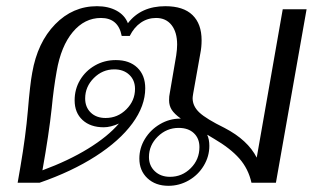

<svg xmlns="http://www.w3.org/2000/svg" viewBox="-20 -590 1032 620"><path d="M970 -560 871 0H792Q782 -45 753 -78Q724 -111 671 -142Q664 -146 658.5 -149.5Q653 -153 649 -155Q656 -140 656 -119Q656 -85 638 -55Q620 -25 589.5 -7.5Q559 10 524 10Q482 10 456 -14.5Q430 -39 430 -78Q430 -112 448 -141.5Q466 -171 496.5 -189Q527 -207 562 -207H564Q543 -222 534.5 -235.5Q526 -249 526 -266Q526 -280 528 -288L549 -411Q552 -431 552 -446Q552 -486 534 -509Q516 -532 484 -532Q457 -532 435 -517Q413 -502 399 -474H373Q362 -532 306 -532Q253 -532 215 -486.5Q177 -441 163 -360Q153 -304 147 -241Q138 -157 117 -40Q201 -71 264.5 -110Q328 -149 364 -191Q337 -179 315 -179Q272 -179 246.5 -202.5Q221 -226 221 -266Q221 -302 238.5 -331.5Q256 -361 286.5 -378.5Q317 -396 354 -396Q398 -396 423.5 -371.5Q449 -347 449 -305Q449 -248 407.5 -191.5Q366 -135 289 -85.5Q212 -36 108 0H37L46 -52Q63 -151 70 -233Q77 -318 84 -355Q101 -453 158 -511.5Q215 -570 293 -570Q330 -570 356.5 -555.5Q383 -541 393 -515Q435 -570 514 -570Q572 -570 601.5 -541.5Q631 -513 631 -460Q631 -438 627 -418L604 -289Q602 -277 602 -273Q602 -247 624 -226.5Q646 -206 705 -177Q780 -138 809 -81L893 -560ZM416 -303Q416 -331 397.5 -348.5Q379 -366 349 -366Q311 -366 283 -338Q255 -310 255 -272Q255 -244 273 -226.5Q291 -209 321 -209Q360 -209 388 -237Q416 -265 416 -303ZM624 -115Q624 -143 606 -160Q588 -177 557 -177Q518 -177 489.5 -149Q461 -121 461 -83Q461 -55 480 -37Q499 -19 529 -19Q568 -19 596 -47Q624 -75 624 -115Z"/></svg>

Font: Fahkwang Light
Style: Italic
Weight: 300
Italic angle: -10°
Version: Version 1.000; ttfautohint (v1.6)